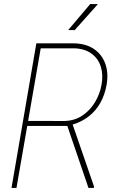

<svg xmlns="http://www.w3.org/2000/svg" viewBox="-20 -924 594 944"><path d="M158.7 -710.9H344.2Q404.3 -709.5 443.4 -682.1Q482.4 -654.8 498.3 -608.9Q514.2 -563 503.9 -505.9Q495.6 -458.5 473.6 -418.9Q451.7 -379.4 416.7 -352.1Q381.8 -324.7 335.4 -311L321.3 -304.7H97.2L99.6 -329.6L297.4 -329.1Q347.2 -330.6 384.8 -355.7Q422.4 -380.9 446.5 -420.7Q470.7 -460.4 479 -506.3Q488.3 -555.7 475.6 -596.2Q462.9 -636.7 429.2 -660.9Q395.5 -685.1 344.2 -686.5H180.2L61 0H36.6ZM415 0 308.1 -313.5 336.4 -314 442.4 -6.8 441.4 0ZM315.4 -776.4 423.8 -904.3 461.4 -903.8 347.2 -775.9Z"/></svg>

Font: Roboto Condensed Thin
Style: Italic
Weight: 250
Italic angle: -12°
Designer: Christian Robertson
Foundry: Google
Version: Version 3.008; 2023